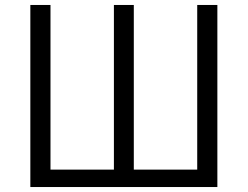

<svg xmlns="http://www.w3.org/2000/svg" viewBox="-20 -752 997 772"><path d="M102 0H854V-732H773V-70H518V-732H438V-70H183V-732H102Z"/></svg>

Font: Noto Sans CJK JP DemiLight
Style: Regular
Weight: 350
Designer: Ryoko NISHIZUKA (kana & ideographs); Paul D. Hunt (Latin, Greek & Cyrillic); Wenlong ZHANG (bopomofo); Sandoll Communica
Foundry: Adobe Systems Incorporated
Version: Version 1.004;PS 1.004;hotconv 1.0.82;makeotf.lib2.5.63406